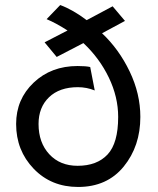

<svg xmlns="http://www.w3.org/2000/svg" viewBox="-20 -732 626 762"><path d="M165 -656 219 -712Q270 -693 324 -652L427 -707L476 -649L385 -600Q452 -537 494.5 -448.5Q537 -360 537 -268Q537 -152 471 -71Q405 10 290 10Q183 10 113.5 -62.5Q44 -135 44 -240Q44 -338 113.5 -404Q183 -470 288 -470Q321 -470 338 -466L356 -373Q324 -386 289 -386Q216 -386 174.5 -346Q133 -306 133 -240Q133 -166 175.5 -120Q218 -74 288 -74Q365 -74 407 -119Q449 -164 449 -268Q449 -347 412 -424Q375 -501 311 -561L205 -506L157 -564L248 -611Q203 -640 165 -656Z"/></svg>

Font: Baumans
Style: Regular
Weight: 400
Designer: Henadij Zarechnjuk
Foundry: Cyreal (www.cyreal.org)
Version: Version 001.001